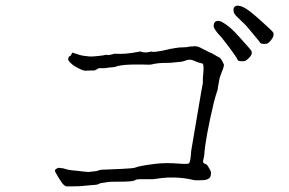

<svg xmlns="http://www.w3.org/2000/svg" viewBox="-20 -752 1040 690"><path d="M883 -638Q864 -662 849 -675Q836 -687 828.5 -695Q821 -703 820 -709Q818 -716 820 -723Q822 -728 827 -730Q832 -733 839 -731Q848 -730 859 -724Q872 -716 882 -708Q897 -696 916 -679Q961 -639 962.5 -634Q964 -629 962.5 -623Q961 -617 955 -609Q949 -601 944 -597.5Q939 -594 929 -594Q917 -595 915 -598Q915 -600 883 -638ZM806 -579Q779 -614 775 -619Q762 -632 756 -641Q750 -649 748 -656Q747 -662 750 -669Q752 -674 758 -676Q763 -678 770 -676Q778 -674 789 -666Q801 -658 811 -649Q825 -636 842 -617Q882 -573 884 -568Q886 -563 884 -557Q882 -551 875 -544Q868 -537 863 -534Q858 -531 846.5 -532Q835 -533 834 -537Q831 -545 806 -579ZM687 -104Q680 -104 671 -106Q649 -112 610 -114Q583 -115 560 -112Q531 -108 530 -108Q522 -108 496 -108Q489 -108 481 -108Q469 -107 468 -106Q461 -98 396 -99Q377 -99 369 -98Q343 -94 343 -94Q336 -92 335 -91Q333 -89 325 -88Q313 -87 301 -86Q279 -84 269 -83Q233 -82 228 -82Q218 -82 216 -83Q210 -86 205 -92Q202 -95 189 -116Q179 -133 178 -136Q176 -140 180.5 -144Q185 -148 192 -149Q196 -149 207 -147Q215 -145 225 -142Q234 -140 259 -138Q291 -134 298 -134L325 -137Q334 -139 343 -142Q355 -142 368 -143Q373 -143 417 -145Q461 -147 467 -150Q481 -156 536 -163Q575 -168 624 -164Q657 -161 660 -166Q665 -173 667 -209L704 -427Q709 -453 709 -453Q709 -459 709 -470Q710 -481 711 -494Q712 -509 711 -516Q710 -523 707 -524Q691 -527 677 -534Q662 -541 646 -534Q637 -531 631 -530Q621 -529 609 -528Q596 -526 580 -526Q564 -526 552 -525Q533 -523 523 -520Q517 -519 496 -520Q439 -521 415 -517Q398 -514 395 -512Q393 -511 382 -510Q375 -510 363 -508Q357 -506 342 -507Q335 -508 328 -503L321 -499L286 -498Q279 -498 265 -505Q245 -515 239 -521Q224 -534 225 -539Q225 -540 226 -545Q228 -550 234 -552L240 -563L265 -555Q277 -551 302 -549Q309 -548 335 -551Q343 -552 351 -553Q362 -556 364 -555Q368 -553 376 -555Q390 -559 392 -559Q429 -556 478 -566Q481 -567 485 -567Q501 -560 525 -567Q527 -562 578 -573Q589 -576 608 -579Q622 -582 641 -582Q653 -582 663 -585H673Q676 -587 689 -585Q697 -583 713 -574Q716 -573 731 -565Q741 -561 746 -558Q757 -551 767 -546Q774 -543 781 -528Q785 -520 785 -518Q784 -513 782 -506Q769 -473 769 -470Q763 -437 763 -437Q763 -432 761 -426Q758 -418 756 -411Q754 -403 749 -386Q718 -255 714 -195Q713 -186 710 -175Q709 -170 711 -167Q713 -164 718 -163Q723 -162 729 -152Q735 -142 737 -137Q739 -132 738 -125Q737 -118 735 -115Q733 -112 728 -109Q723 -106 715 -105Q703 -104 687 -104Z"/></svg>

Font: ToneOZ-Pinyin-Tsuipita-TC
Style: Regular
Weight: 400
Designer: ÂÆ£ÂøóÂáåJeffrey Xuan(jeffreyx@gmail.com, ToneOZ.com) ÈòøÂù§(cjkFonts)
Foundry: ToneOZ
Version: Version 0.24071